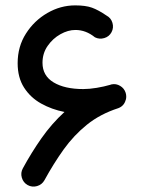

<svg xmlns="http://www.w3.org/2000/svg" viewBox="-20 -651 534 717"><path d="M83 40Q66.9 30.8 61.5 12.5Q56.2 -5.9 65.4 -22.5Q97.2 -81.1 135 -135Q172.9 -189 220.7 -232.9Q173.3 -242.2 133.5 -264.4Q93.8 -286.6 69.8 -324Q45.9 -361.3 45.9 -415Q45.9 -477.1 76.9 -525.6Q107.9 -574.2 157 -602.5Q206.1 -630.9 260.7 -630.9Q299.8 -630.9 323.5 -622.3Q347.2 -613.8 377.9 -592.8Q394.5 -584 399.9 -565.7Q405.3 -547.4 396.5 -530.8Q387.7 -514.2 369.4 -508.8Q351.1 -503.4 334.5 -511.7Q300.8 -539.1 261.7 -539.1Q233.9 -539.1 205.6 -523.2Q177.2 -507.3 158 -479.7Q138.7 -452.1 138.7 -416.5Q138.7 -368.2 180.2 -343.3Q221.7 -318.4 291 -318.4Q314 -318.4 341.3 -323Q368.7 -327.6 390.6 -334Q393.6 -335 396.5 -335.9Q413.6 -339.4 428.7 -330.3Q443.8 -321.3 449.2 -304.7Q453.1 -292 450.2 -279.3Q450.2 -279.3 450.2 -279.3Q450.2 -279.3 449.7 -278.8Q443.8 -255.4 421.9 -247.1Q354 -225.1 304.9 -185.5Q255.9 -146 218 -93.3Q180.2 -40.5 146 22Q136.7 38.6 118.4 43.9Q100.1 49.3 83 40Z"/></svg>

Font: Mikhak-DS1-FD Medium
Style: Regular
Weight: 500
Designer: Amin Abedi
Version: Version 3.2